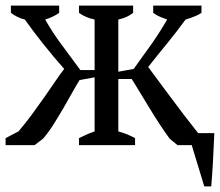

<svg xmlns="http://www.w3.org/2000/svg" viewBox="-20 -520 788 688"><path d="M588 -23Q571 -46 551 -76.5Q531 -107 512.5 -138Q494 -169 477.5 -195.5Q461 -222 452 -237H404V-49Q435 -41 464 -25V0H263V-25Q277 -32 290.5 -38Q304 -44 319 -49V-243L265 -233Q256 -219 241 -192Q226 -165 208 -134Q190 -103 171 -73Q152 -43 134 -23L104 0H0V-25L46 -49Q71 -78 94.5 -110Q118 -142 139 -172Q160 -202 178 -228.5Q196 -255 210 -273Q172 -316 136.5 -360.5Q101 -405 69 -450Q43 -456 19 -474V-500H192V-474Q173 -460 142 -450Q169 -402 201 -359.5Q233 -317 268 -269H319V-450Q286 -457 263 -474V-500H457V-474Q447 -466 434.5 -460Q422 -454 404 -450V-263L459 -273Q494 -321 522.5 -361.5Q551 -402 579 -450Q565 -455 553 -460Q541 -465 529 -474V-500H702V-474Q685 -462 645 -450Q613 -406 578.5 -364Q544 -322 511 -280Q524 -262 545 -234Q566 -206 590 -173.5Q614 -141 640 -107Q666 -73 690 -43H748Q746 5 743.5 52.5Q741 100 737 148H712L667 0H616Z"/></svg>

Font: PT Serif
Style: Regular
Weight: 400
Designer: A.Korolkova, O.Umpeleva, V.Yefimov
Foundry: ParaType Ltd
Version: Version 1.000W OFL; ttfautohint (v1.6)